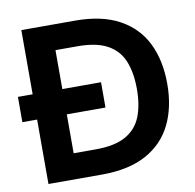

<svg xmlns="http://www.w3.org/2000/svg" viewBox="-78 -780 875 860"><g transform="rotate(-10 359.0 -350.0)"><path d="M7 -293V-408H385V-293ZM74 0V-700H318Q440 -700 519.5 -656.5Q599 -613 637.5 -534.5Q676 -456 676 -350Q676 -244 637.5 -165.5Q599 -87 519.5 -43.5Q440 0 317 0ZM209 -116H310Q396 -116 446 -144Q496 -172 517 -224.5Q538 -277 538 -350Q538 -424 517 -476.5Q496 -529 446 -557Q396 -585 310 -585H209Z"/></g></svg>

Font: DM Sans 28pt
Style: Bold
Weight: 700
Version: Version 4.004;gftools[0.9.30]